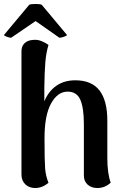

<svg xmlns="http://www.w3.org/2000/svg" viewBox="-37 -932 625 966"><path d="M520 -13Q491 14 453 14Q423 14 404 -3Q385 -20 385 -49V-307Q385 -390 367 -430.5Q349 -471 303 -471Q253 -471 220 -411.5Q187 -352 187 -237Q187 -123 190 -85Q193 -47 207 -12Q175 14 140 14Q110 14 90.5 -4.5Q71 -23 71 -54V-670Q70 -698 85.5 -713.5Q101 -729 127 -731Q151 -734 172.5 -725Q194 -716 207 -706Q195 -667 191 -617.5Q187 -568 186 -490V-422Q207 -473 246.5 -500.5Q286 -528 342 -528Q424 -528 463.5 -477Q503 -426 503 -325V-136Q503 -60 520 -13ZM-17 -756 110 -908Q118 -912 143 -912Q165 -912 173 -908L300 -756Q299 -752 284.5 -747Q270 -742 262 -742L142 -826L19 -742Q11 -742 -2.5 -747Q-16 -752 -17 -756Z"/></svg>

Font: Arima Madurai ExtraBold
Style: Regular
Weight: 800
Designer: Joana Correia and Natanael Gama
Foundry: NDISCOVER
Version: Version 1.019